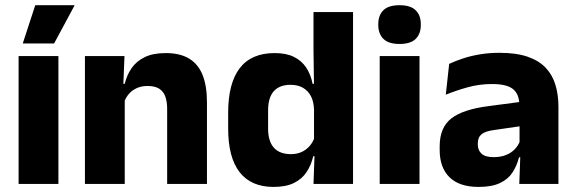

<svg xmlns="http://www.w3.org/2000/svg" viewBox="-20 -707 2210 738"><path d="M51.5 0V-491.5H204.5V0ZM115.5 -687H266V-685L188 -540H68V-541.5Z M622.5 0V-289Q622.5 -316 615.5 -335.8Q608.5 -355.5 592 -366Q575.5 -376.5 547 -376.5Q523.5 -376.5 505.5 -368.2Q487.5 -360 475.2 -345.8Q463 -331.5 457 -313.5L433.5 -385H459.5Q467.5 -418.5 485.8 -445Q504 -471.5 536 -487.2Q568 -503 617 -503Q672 -503 707 -481.8Q742 -460.5 758.8 -418.5Q775.5 -376.5 775.5 -313.5V0ZM306.5 0V-491.5H458.5L453.5 -368.5L459.5 -354V0Z M1031.5 11.5Q945.5 11.5 901.2 -45Q857 -101.5 857 -213V-273.5Q857 -387 901.5 -445Q946 -503 1036 -503Q1080 -503 1109.5 -488.5Q1139 -474 1156.8 -447.5Q1174.5 -421 1181.5 -385H1223L1187 -286Q1186 -316.5 1175 -337.5Q1164 -358.5 1144.2 -369.8Q1124.5 -381 1096.5 -381Q1054.5 -381 1032.5 -356.5Q1010.5 -332 1010.5 -283V-212.5Q1010.5 -164 1032.8 -139.2Q1055 -114.5 1098.5 -114.5Q1121.5 -114.5 1139.8 -123Q1158 -131.5 1170.8 -146.5Q1183.5 -161.5 1189.5 -180.5L1227 -106.5H1184Q1176.5 -73.5 1159 -46.5Q1141.5 -19.5 1110.5 -4Q1079.5 11.5 1031.5 11.5ZM1185 0 1189.5 -124.5 1187 -150.5V-349.5V-371L1185 -513.5V-660.5H1337V0Z M1439.5 0V-491.5H1592.5V0ZM1516 -538Q1473 -538 1453.5 -557.8Q1434 -577.5 1434 -611V-614.5Q1434 -648 1453.5 -667.5Q1473 -687 1516 -687Q1558 -687 1577.8 -667.5Q1597.5 -648 1597.5 -614.5V-611Q1597.5 -577 1577.8 -557.5Q1558 -538 1516 -538Z M1976 0 1980.5 -123 1977 -130.5V-284L1976 -304Q1976 -345 1952 -364.5Q1928 -384 1871.5 -384Q1822 -384 1777.5 -371.5Q1733 -359 1693.5 -343L1706.5 -461.5Q1730 -472.5 1759.2 -482.2Q1788.5 -492 1824 -498Q1859.5 -504 1900 -504Q1964.5 -504 2008 -489Q2051.5 -474 2077.5 -446.5Q2103.5 -419 2115 -380.8Q2126.5 -342.5 2126.5 -296.5V0ZM1819.5 11.5Q1746 11.5 1708 -25.5Q1670 -62.5 1670 -131V-144.5Q1670 -217 1714.8 -251.8Q1759.5 -286.5 1857 -299L1989 -316.5L1998 -224.5L1881 -207.5Q1845.5 -203 1831 -191Q1816.5 -179 1816.5 -155.5V-152Q1816.5 -129.5 1831 -116.2Q1845.5 -103 1877.5 -103Q1905.5 -103 1925.8 -111.5Q1946 -120 1959 -133.8Q1972 -147.5 1978.5 -164.5L2000 -102.5H1975Q1967 -70.5 1950.2 -44.5Q1933.5 -18.5 1902 -3.5Q1870.5 11.5 1819.5 11.5Z"/></svg>

Font: Anek Latin
Style: Bold
Weight: 700
Designer: Yesha Goshar
Foundry: Ek Type
Version: Version 1.003